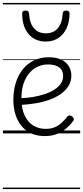

<svg xmlns="http://www.w3.org/2000/svg" viewBox="-20 -909 566 1308"><path d="M287 18Q215 18 167 -14.5Q119 -47 95 -102.5Q71 -158 71 -228Q71 -293 88 -346.5Q105 -400 136.5 -438.5Q168 -477 212.5 -498Q257 -519 312 -519Q365 -519 399 -502Q433 -485 449.5 -457Q466 -429 466 -394Q466 -356 448 -325.5Q430 -295 398 -271.5Q366 -248 322.5 -231.5Q279 -215 227 -206Q175 -197 120 -194L119 -240Q161 -241 203 -248Q245 -255 282 -267Q319 -279 348 -297Q377 -315 393.5 -338.5Q410 -362 410 -391Q410 -430 383 -450Q356 -470 307 -470Q272 -470 239.5 -456Q207 -442 181.5 -413Q156 -384 141 -341Q126 -298 126 -238Q126 -167 148.5 -121Q171 -75 208 -53Q245 -31 290 -31Q330 -31 357 -44Q384 -57 403.5 -76Q423 -95 439 -115Q447 -123 455 -122.5Q463 -122 471 -116Q479 -110 482 -102Q485 -94 479 -86Q461 -60 433.5 -36Q406 -12 369.5 3Q333 18 287 18ZM292 -626Q219 -626 175.5 -676Q132 -726 131 -816Q131 -826 136 -831.5Q141 -837 154 -837Q167 -837 172 -831.5Q177 -826 178 -816Q181 -753 210.5 -717.5Q240 -682 292 -682Q345 -682 374.5 -717.5Q404 -753 407 -816Q408 -826 413 -831.5Q418 -837 430 -837Q443 -837 448.5 -831.5Q454 -826 454 -816Q453 -757 432.5 -714.5Q412 -672 376 -649Q340 -626 292 -626ZM0 369H526V379H0ZM0 -20H526V0H0ZM0 -505H526V-500H0ZM0 -889H526V-879H0Z"/></svg>

Font: Playwrite HR Lijeva Guides
Style: Regular
Weight: 400
Designer: Veronika Burian, José Scaglione
Foundry: TypeTogether
Version: Version 1.003